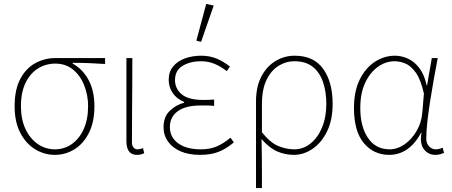

<svg xmlns="http://www.w3.org/2000/svg" viewBox="-20 -772 2290 972"><path d="M258 12Q204 12 157.5 -16.5Q111 -45 82.5 -100Q54 -155 54 -234Q54 -319 83 -373Q112 -427 159 -452.5Q206 -478 260 -478H512V-448Q470 -451 430 -452.5Q390 -454 348 -454V-450Q399 -422 428.5 -367Q458 -312 458 -234Q458 -155 430.5 -100Q403 -45 357.5 -16.5Q312 12 258 12ZM258 -16Q306 -16 344 -43Q382 -70 404 -119Q426 -168 426 -234Q426 -290 406.5 -339.5Q387 -389 350 -419.5Q313 -450 260 -450Q212 -450 172.5 -425.5Q133 -401 109.5 -353Q86 -305 86 -234Q86 -168 109 -119Q132 -70 171 -43Q210 -16 258 -16Z M674 12Q657 12 645 5Q633 -2 626.5 -17.5Q620 -33 620 -58V-478H650Q650 -406 649.5 -335.5Q649 -265 648.5 -194.5Q648 -124 648 -52Q648 -34 656 -25Q664 -16 676 -16Q683 -16 689 -17.5Q695 -19 704 -22L710 4Q703 7 694 9.5Q685 12 674 12Z M992 12Q935 12 894 -6Q853 -24 830.5 -55.5Q808 -87 808 -128Q808 -182 840.5 -212Q873 -242 912 -252V-256Q875 -271 854.5 -301Q834 -331 834 -368Q834 -408 856 -435Q878 -462 915.5 -476Q953 -490 998 -490Q1042 -490 1077.5 -475Q1113 -460 1144 -435L1128 -412Q1097 -436 1065.5 -449Q1034 -462 996 -462Q944 -462 905 -439Q866 -416 866 -366Q866 -324 899.5 -295Q933 -266 1010 -266Q1024 -266 1034.5 -266.5Q1045 -267 1064 -268V-236Q1043 -238 1028 -238Q1013 -238 996 -238Q920 -238 880 -209Q840 -180 840 -129Q840 -77 882 -46.5Q924 -16 996 -16Q1041 -16 1074.5 -29.5Q1108 -43 1147 -75L1164 -51Q1123 -17 1084.5 -2.5Q1046 12 992 12ZM998 -560 974 -566 1024 -752 1062 -744Z M1276 180V-257Q1276 -334 1303.5 -385.5Q1331 -437 1375.5 -463.5Q1420 -490 1472 -490Q1568 -490 1616 -423.5Q1664 -357 1664 -246Q1664 -165 1636 -107.5Q1608 -50 1563 -19Q1518 12 1468 12Q1423 12 1383 -5.5Q1343 -23 1304 -68Q1305 -20 1305.5 18Q1306 56 1306 94Q1306 132 1306 180ZM1470 -16Q1515 -16 1552 -45.5Q1589 -75 1610.5 -127Q1632 -179 1632 -246Q1632 -307 1615.5 -356Q1599 -405 1563.5 -433.5Q1528 -462 1470 -462Q1428 -462 1390.5 -439Q1353 -416 1329.5 -368Q1306 -320 1306 -244V-102Q1350 -48 1390.5 -32Q1431 -16 1470 -16Z M1950 12Q1872 12 1822 -47.5Q1772 -107 1772 -225Q1772 -310 1801 -369Q1830 -428 1877.5 -459Q1925 -490 1980 -490Q2012 -490 2044.5 -475.5Q2077 -461 2102.5 -428Q2128 -395 2140 -340H2142L2166 -478H2196Q2186 -426 2176 -370Q2166 -314 2157.5 -259.5Q2149 -205 2143.5 -156.5Q2138 -108 2138 -70Q2138 -46 2152.5 -31Q2167 -16 2186 -16Q2195 -16 2204.5 -18.5Q2214 -21 2221 -24L2228 2Q2221 5 2210 8.5Q2199 12 2184 12Q2148 12 2126 -16.5Q2104 -45 2114 -100H2112Q2051 12 1950 12ZM1952 -16Q1992 -16 2028.5 -41.5Q2065 -67 2089.5 -109.5Q2114 -152 2118 -202L2126 -298Q2110 -370 2084.5 -405Q2059 -440 2031 -451Q2003 -462 1978 -462Q1933 -462 1893.5 -434Q1854 -406 1829 -353.5Q1804 -301 1804 -225Q1804 -131 1843 -73.5Q1882 -16 1952 -16Z"/></svg>

Font: Source Sans 3 Variable
Style: Regular
Weight: 200
Designer: Paul D. Hunt
Foundry: Adobe Systems Incorporated
Version: Version 3.026